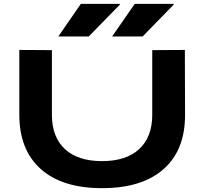

<svg xmlns="http://www.w3.org/2000/svg" viewBox="-20 -960 1059 995"><path d="M80.1 -366.2V-701.2L249 -700.2V-365.2Q249 -250 316.4 -187.5Q383.8 -125 508.8 -125Q633.8 -125 701.4 -187.5Q769 -250 769 -365.2V-700.2L938 -701.2L939 -366.2Q939.9 -183.1 828.1 -84Q716.3 15.1 508.8 15.1Q302.7 15.1 191.4 -84Q80.1 -183.1 80.1 -366.2ZM282.2 -771 398.9 -939.9H600.1L602.1 -937L439.9 -771ZM561 -771 678.2 -939.9H878.9L880.9 -937L719.2 -771Z"/></svg>

Font: Messapia Bold
Style: Regular
Weight: 400
Designer: Luca Marsano
Foundry: Collletttivo
Version: Version 1.000;FEAKit 1.0